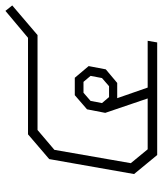

<svg xmlns="http://www.w3.org/2000/svg" viewBox="34 -632 598 706"><g transform="rotate(-90 333.0 -279.0)"><path d="M46 -85 101 -397 192 -475H547L646 -558L666 -533L557 -440H208L135 -378L86 -97L137 -35H324L271 -191L284 -258L336 -303H400L443 -252L431 -189L381 -147H325L364 -35H536L530 0H116ZM369 -177 399 -203 407 -245 385 -271H345L315 -245L307 -203L329 -177Z"/></g></svg>

Font: Chakra Petch ExtraLight
Style: Italic
Weight: 275
Italic angle: -10°
Designer: Katatrad Aksorn Co.,Ltd.
Foundry: Cadson Demak Co.,Ltd.
Version: Version 1.000; ttfautohint (v1.6)